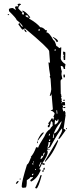

<svg xmlns="http://www.w3.org/2000/svg" viewBox="-20 -860 438 1066"><path d="M141.6 -762.7Q132.8 -770.5 132.8 -775.4L121.1 -774.4Q122.1 -763.7 141.6 -762.7ZM158.2 113.3Q165 113.3 165 107.4V103.5Q157.2 105.5 157.2 110.4ZM178.7 84V78.1H174.8V84ZM161.1 54.7 165 53.7 164.1 44.9H160.2ZM197.3 64.5 200.2 63.5Q210 43 210 38.1Q204.1 39.1 196.3 61.5ZM168 42 167 35.2 164.1 36.1V42ZM205.1 23.4Q215.8 22.5 229.5 -12.7Q219.7 -12.7 219.7 0V6.8L211.9 3.9Q205.1 14.6 205.1 23.4ZM243.2 -39.1Q253.9 -39.1 259.8 -71.3L249 -70.3V-60.5ZM252 -76.2Q258.8 -77.1 258.8 -82V-86.9Q252 -85 252 -81.1ZM250 -107.4 256.8 -108.4V-117.2H252.9Q252.9 -113.3 250 -107.4ZM277.3 -93.8 280.3 -109.4 279.3 -119.1Q299.8 -121.1 321.3 -181.6V-187.5Q280.3 -141.6 273.4 -96.7V-93.8ZM287.1 -168.9Q304.7 -178.7 304.7 -193.4Q304.7 -198.2 300.8 -198.2V-196.3Q300.8 -188.5 290 -188.5L289.1 -194.3H285.2V-191.4Q285.2 -185.5 283.2 -168.9ZM294.9 -228.5 298.8 -229.5 296.9 -248 293 -247.1ZM283.2 -578.1Q291 -579.1 291 -585H283.2ZM193.4 -689.5 201.2 -690.4 200.2 -699.2Q193.4 -698.2 193.4 -693.4ZM108.4 182.6Q100.6 182.6 100.6 173.8Q100.6 147.5 129.9 53.7Q137.7 52.7 150.4 17.6H154.3L150.4 11.7Q168 -6.8 180.7 -43Q186.5 -41 192.4 -41Q192.4 -48.8 226.6 -102.5Q238.3 -132.8 258.8 -143.6Q258.8 -149.4 272.5 -162.1Q272.5 -171.9 271.5 -179.2Q270.5 -186.5 262.7 -186.5Q262.7 -177.7 253.9 -154.3L246.1 -153.3L245.1 -160.2Q246.1 -166 252.9 -167Q248 -171.9 248 -175.8Q265.6 -198.2 265.6 -202.1H273.4V-196.3H277.3Q277.3 -206.1 281.2 -206.1L276.4 -211.9Q283.2 -225.6 283.2 -231.4Q272.5 -245.1 262.7 -245.1L261.7 -248Q273.4 -249 273.4 -254.9L266.6 -335H263.7V-329.1L255.9 -328.1Q264.6 -353.5 264.6 -364.3L260.7 -421.9Q259.8 -428.7 255.9 -433.6L258.8 -440.4Q252 -476.6 249 -513.7L257.8 -511.7L252.9 -576.2Q251 -591.8 119.1 -702.1H115.2V-696.3L107.4 -698.2Q107.4 -695.3 103.5 -695.3L82 -724.6Q83 -730.5 88.9 -731.4Q99.6 -710.9 106.4 -710.9Q106.4 -721.7 72.3 -749Q72.3 -756.8 30.3 -797.9L29.3 -807.6Q30.3 -815.4 51.8 -815.4L68.4 -803.7L63.5 -819.3Q63.5 -825.2 74.2 -825.2L82 -824.2V-827.1Q78.1 -833 77.1 -835.9L85 -839.8Q96.7 -839.8 96.7 -834Q87.9 -834 83 -817.4H79.1Q86.9 -804.7 104.5 -791V-788.1L100.6 -782.2Q106.4 -779.3 113.3 -779.3L112.3 -789.1L103.5 -797.9V-800.8Q119.1 -800.8 148.4 -763.7Q141.6 -761.7 141.6 -756.8Q185.5 -731.4 203.1 -709Q218.8 -709 232.4 -692.4L239.3 -693.4L240.2 -686.5L236.3 -680.7Q253.9 -680.7 276.4 -636.7Q284.2 -636.7 293 -604.5Q296.9 -604.5 309.6 -592.8L316.4 -596.7H320.3L317.4 -534.2Q320.3 -518.6 343.8 -502.9L340.8 -486.3L341.8 -477.5L334 -476.6Q332 -494.1 318.4 -494.1L317.4 -491.2Q318.4 -475.6 323.2 -463.9Q321.3 -454.1 321.3 -446.3Q321.3 -442.4 326.2 -420.9Q316.4 -419.9 316.4 -408.2L317.4 -338.9Q321.3 -333 321.3 -330.1H318.4L322.3 -324.2L318.4 -317.4Q323.2 -312.5 323.2 -305.7H319.3Q324.2 -299.8 324.2 -295.9Q321.3 -292 321.3 -287.1H325.2L324.2 -293L339.8 -293.9L341.8 -275.4L326.2 -274.4Q326.2 -271.5 330.1 -271.5L327.1 -255.9L332 -241.2L339.8 -245.1Q340.8 -237.3 344.7 -232.4L341.8 -226.6Q341.8 -223.6 344.7 -223.6L333 -144.5Q338.9 -144.5 344.7 -136.7Q311.5 -86.9 305.7 -86.9L304.7 -92.8Q325.2 -127.9 325.2 -137.7L324.2 -147.5Q303.7 -126 258.8 -43Q249 -36.1 243.2 -35.2L244.1 -29.3L255.9 -30.3V-27.3L240.2 -26.4Q245.1 -20.5 245.1 -16.6Q245.1 2.9 214.8 46.9L226.6 45.9L227.5 55.7H223.6L210.9 50.8Q210.9 57.6 198.2 79.1Q206.1 80.1 206.1 85Q185.5 132.8 152.3 148.4L148.4 142.6V139.6L163.1 126L162.1 123L147.5 124Q147.5 129.9 128.9 140.6Q128.9 180.7 122.1 181.2Q115.2 181.6 108.4 182.6ZM68.4 161.1V158.2Q73.2 144.5 83 144.5V147.5Q78.1 160.2 68.4 161.1ZM89.8 137.7V130.9H93.8V136.7ZM182.6 186.5 174.8 183.6Q200.2 132.8 204.1 113.3L211.9 112.3Q193.4 181.6 182.6 186.5ZM214.8 93.8V90.8Q214.8 84 221.7 84L222.7 92.8ZM221.7 84 220.7 78.1Q221.7 71.3 228.5 71.3V78.1Q228.5 83 221.7 84ZM229.5 40V34.2Q296.9 -83 301.8 -84L302.7 -77.1Q273.4 -2.9 229.5 40ZM190.4 -65.4H186.5V-74.2L190.4 -75.2ZM189.5 -78.1V-84Q207 -120.1 217.8 -124H224.6ZM347.7 -142.6V-149.4H351.6V-143.6ZM338.9 -259.8Q331.1 -259.8 330.1 -265.6L341.8 -266.6L342.8 -260.7ZM332 -299.8 331.1 -305.7 338.9 -306.6 339.8 -300.8ZM340.8 -430.7H333L332 -445.3L339.8 -446.3ZM334 -526.4 332 -547.9Q332 -550.8 335.9 -551.8L331.1 -557.6L330.1 -573.2Q341.8 -573.2 342.8 -567.4L341.8 -527.3ZM294.9 -626Q287.1 -641.6 273.4 -652.3V-655.3Q301.8 -641.6 302.7 -629.9ZM127.9 -681.6H127Q121.1 -681.6 116.2 -689.5L115.2 -696.3Q124 -696.3 127.9 -681.6ZM31.2 -776.4H23.4V-782.2Q31.2 -781.2 31.2 -776.4Z"/></svg>

Font: Blackcraft
Style: Regular
Weight: 400
Designer: GGBotNet
Foundry: GGBotNet
Version: 1.00